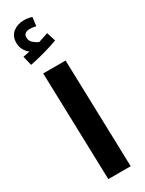

<svg xmlns="http://www.w3.org/2000/svg" viewBox="-249 -993 776 1026"><g transform="rotate(-30 139.0 -480.5)"><path d="M82 0 63 -663H201L220 0ZM30 -735 16 -793Q41 -797 58 -801Q42 -813 31 -832Q20 -851 20 -876Q20 -917 47.5 -939Q75 -961 115 -961Q126 -961 140 -959Q154 -957 164 -953L157 -900Q137 -905 121 -905Q81 -905 81 -874Q81 -853 97 -839Q113 -825 129 -819Q161 -829 189 -839L206 -784Q172 -771 124 -757.5Q76 -744 30 -735Z"/></g></svg>

Font: Noto Sans Arabic ExtCond
Style: Bold
Weight: 700
Width: 2
Designer: Monotype Design Team, Nadine Chahine, Nizar Qandah and Khaled Hosny
Foundry: Monotype Imaging Inc.
Version: Version 2.012; ttfautohint (v1.8.4.7-5d5b)